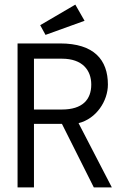

<svg xmlns="http://www.w3.org/2000/svg" viewBox="-20 -811 540 831"><path d="M177 -660 346 -721 306 -791 154 -702ZM56 0H127V-275H248L386 0H464L320 -278C397 -297 447 -374 447 -445C447 -552 387 -623 240 -623H56ZM127 -337V-557H248C337 -557 375 -507 375 -445C375 -380 337 -337 248 -337Z"/></svg>

Font: Inconsolata
Style: Regular
Weight: 400
Monospace: yes
Designer: Raph Levien, Cyreal, Brenton Simpson
Foundry: Raph Levien, Cyreal, Google
Version: Version 3.100